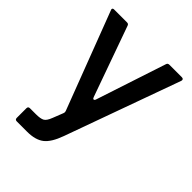

<svg xmlns="http://www.w3.org/2000/svg" viewBox="-216 -670 990 990"><g transform="rotate(45 278.5 -175.5)"><path d="M83 206Q70 206 70 193V123Q70 110 83 110H127Q159 110 174 102Q189 94 201 62L223 6Q225 0 225 -2Q225 -6 223 -12L21 -542L19 -548Q19 -557 30 -557H124Q135 -557 138 -547L275 -163Q278 -154 283 -154Q289 -154 292 -163L418 -546Q421 -557 433 -557H524Q531 -557 534 -553Q537 -549 535 -542L308 88Q284 155 251 180.5Q218 206 158 206Z"/></g></svg>

Font: Open Sauce Two Medium
Style: Regular
Weight: 500
Designer: Alfredo Marco Pradil
Foundry: Creative Sauce Fz LLC
Version: Version 1.477